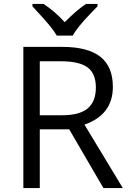

<svg xmlns="http://www.w3.org/2000/svg" viewBox="-20 -951 658 971"><path d="M181.2 -296.9V0H98.1V-713.9H293.9Q425.3 -713.9 488 -663.6Q550.8 -613.3 550.8 -512.2Q550.8 -370.6 407.2 -320.8L601.1 0H502.9L330.1 -296.9ZM181.2 -368.2H294.9Q382.8 -368.2 423.8 -403.1Q464.8 -438 464.8 -507.8Q464.8 -578.6 423.1 -609.9Q381.3 -641.1 289.1 -641.1H181.2ZM144 -931.2H200.2Q255.9 -895 307.1 -838.9Q370.6 -902.3 415 -931.2H473.1V-918.9L440.9 -885.7Q370.6 -813.5 348.1 -771H267.1Q255.9 -791 231 -821.8Q206.1 -852.5 144 -918.9Z"/></svg>

Font: HunimalSansv1.5
Style: Regular
Weight: 400
Foundry: Ascender Corporation
Version: Version 1.10